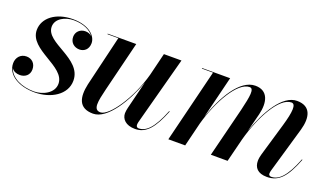

<svg xmlns="http://www.w3.org/2000/svg" viewBox="-53 -793 1927 1125"><g transform="rotate(20 910.5 -230.0)"><path d="M378.5 -132C378.5 -271.5 150.5 -285 150.5 -386.5C150.5 -438 208 -466 260.5 -466C323 -466 367 -442.5 387 -413C377 -423 362.5 -428.5 346 -428.5C312 -428.5 289 -404 289 -374C289 -336.5 317.5 -316 348.5 -316C377 -316 403.5 -335.5 403.5 -375C403.5 -419.5 354.5 -470.5 254 -470.5C147.5 -470.5 75 -413.5 75 -338.5C75 -215 302.5 -194 302.5 -85C302.5 -26 235.5 6 181.5 6C108 6 38 -24 20 -80C30 -64 49.5 -56 71.5 -56C103 -56 130.5 -75.5 130.5 -112C130.5 -148 106.5 -172 72.5 -172C35 -172 11.5 -143 11.5 -108C11.5 -33.5 91.5 10 187 10C288.5 10 378.5 -44.5 378.5 -132Z M651 -460H473V-456.5H540.5L465.5 -141C447 -56 460.5 10 552 10C642 10 731 -139.5 775.5 -265L732.5 -91.5C730 -80.5 727.5 -66 727.5 -57C727.5 -21.5 755 10 813.5 10C883 10 925.5 -43 970.5 -155.5L967 -157C919.5 -37.5 878 -0.5 832.5 -0.5C822 -0.5 817 -8 817 -17C817 -21.5 817.5 -28 819 -34L933 -460H823.5L789 -319C747 -162.5 644.5 -12 590 -12C542.5 -12 555 -69 574 -147.5Z M1388 0 1425.5 -149.5C1466 -298 1548 -449.5 1623 -449.5C1652.5 -449.5 1648 -399 1621.5 -308L1561.5 -103.5C1558 -91.5 1554.5 -75.5 1554.5 -61C1554.5 -19.5 1578 10 1635.5 10C1710.5 10 1752 -38 1798 -155.5L1794.5 -157C1747.5 -35.5 1704 0.5 1660 0.5C1649.5 0.5 1643.5 -5 1643.5 -14C1643.5 -21 1645.5 -29.5 1647.5 -36.5L1729.5 -319.5C1752.5 -400.5 1739 -469.5 1651 -469.5C1561 -469.5 1484.5 -338.5 1439.5 -205.5L1468.5 -319.5C1488.5 -400.5 1471 -469.5 1391 -469.5C1295.5 -469.5 1216.5 -331.5 1171.5 -196L1236.5 -460H1061.5V-456.5H1131L1018.5 0H1123.5L1160.5 -150.5C1201.5 -298.5 1287 -450.5 1362 -450.5C1391.5 -450.5 1382.5 -400.5 1360.5 -308L1283.5 0Z"/></g></svg>

Font: Bodoni* 48pt Medium
Style: Italic
Weight: 500
Italic angle: -13°
Version: Version 2.3